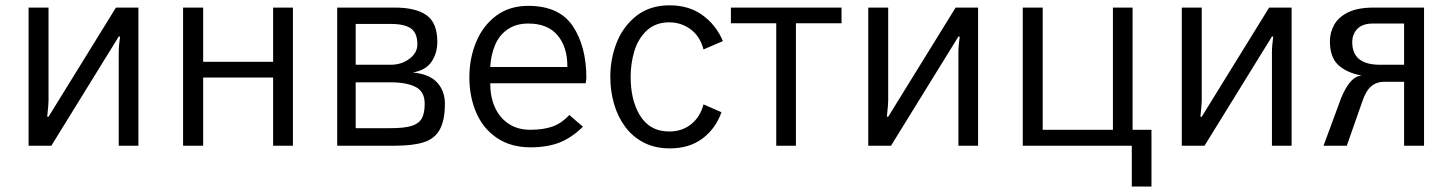

<svg xmlns="http://www.w3.org/2000/svg" viewBox="-20 -548 5457 722"><path d="M500.5 0H426.5V-350Q426.5 -376.5 431.5 -410.5H426.5L173 0H87.5V-519.5H162.5V-170Q162.5 -155.5 157.5 -109H162.5L416 -519.5H500.5Z M1081.5 0H1007V-256.5H744V0H668.5V-519.5H744V-315.5H1007V-519.5H1081.5Z M1463.5 0H1248V-519.5H1464.5Q1543.5 -519.5 1584 -490.8Q1624.5 -462 1624.5 -390.5Q1624.5 -347.5 1602.5 -315.5Q1580.5 -283.5 1532.5 -275.5Q1594.5 -269.5 1623.8 -237.8Q1653 -206 1653 -157.5Q1653 -97.5 1634.5 -62.2Q1616 -27 1574.8 -13.5Q1533.5 0 1463.5 0ZM1449 -304.5Q1489.5 -304.5 1519.5 -326.8Q1549.5 -349 1549.5 -381.5Q1549.5 -423.5 1525.5 -440.8Q1501.5 -458 1449 -458H1317.5V-304.5ZM1448 -66Q1500.5 -66 1527.8 -74.5Q1555 -83 1566 -102.5Q1577 -122 1577 -158Q1577 -203.5 1543 -221Q1509 -238.5 1448 -238.5H1317.5V-66Z M1975.5 6Q1901 6 1848.8 -29.2Q1796.5 -64.5 1770.8 -124.5Q1745 -184.5 1745 -257Q1745 -328.5 1770.5 -390Q1796 -451.5 1845.8 -488.8Q1895.5 -526 1966.5 -526Q2083 -526 2134 -449.8Q2185 -373.5 2185 -254L2182.5 -235H1823.5Q1823.5 -184.5 1840 -147Q1857 -107 1891.2 -83.5Q1925.5 -60 1974 -60Q2023.5 -60 2057.8 -72.2Q2092 -84.5 2121 -115.5L2172 -71.5Q2130 -30 2084 -12Q2038 6 1975.5 6ZM2113.5 -296V-299Q2113.5 -372 2076.2 -415.8Q2039 -459.5 1966.5 -459.5Q1921.5 -459.5 1889.8 -438.2Q1858 -417 1842 -379.5Q1826 -342 1823.5 -296Z M2499 10Q2443 10 2401 -11.8Q2359 -33.5 2331 -71.2Q2303 -109 2289 -157.5Q2275 -206 2275 -259Q2275 -327.5 2299.5 -389Q2324 -450.5 2376.5 -491Q2426.5 -528 2498 -528Q2570.5 -528 2621.5 -491.2Q2672.5 -454.5 2698.5 -393.5L2625.5 -362Q2612.5 -411.5 2577 -437.8Q2541.5 -464 2496.5 -464Q2446 -464 2413 -434Q2379 -402 2365.2 -355.2Q2351.5 -308.5 2351.5 -259Q2351.5 -174.5 2384 -118Q2421.5 -53.5 2496.5 -53.5Q2544.5 -53.5 2578.8 -80.8Q2613 -108 2625.5 -155.5L2693 -126Q2671 -64 2621.5 -27Q2572 10 2499 10Z M2973 0H2899V-460.5H2728.5V-519.5H3144.5V-460.5H2973Z M3658 0H3584V-350Q3584 -376.5 3589 -410.5H3584L3330.5 0H3245V-519.5H3320V-170Q3320 -155.5 3315 -109H3320L3573.5 -519.5H3658Z M4310 153.5H4236V0H3826V-519.5H3901V-60H4165V-519.5H4239V-60H4310Z M4837 0H4763V-350Q4763 -376.5 4768 -410.5H4763L4509.5 0H4424V-519.5H4499V-170Q4499 -155.5 4494 -109H4499L4752.5 -519.5H4837Z M5335 0H5260V-240.5H5186.5Q5156 -240.5 5136 -223.2Q5116 -206 5102.5 -165.5L5044.5 0H4957L5023.5 -180Q5058 -263.5 5101.5 -263.5Q5043.5 -274.5 5012.2 -303.8Q4981 -333 4981 -393Q4981 -426 4997.2 -455Q5013.5 -484 5049.8 -501.8Q5086 -519.5 5146 -519.5H5335ZM5260 -304.5V-459.5H5143Q5103.5 -459.5 5084.2 -439.5Q5065 -419.5 5065 -389Q5065 -304.5 5169.5 -304.5Z"/></svg>

Font: Acari Sans
Style: Regular
Weight: 400
Designer: Alfredo Marco Pradil and Stefan Peev (font) & Cristiano Sobral (main changes)
Foundry: Alfredo Marco Pradil and Stefan Peev (font) & Cristiano Sobral (main changes)
Version: Version 1.063; ttfautohint (v1.8.3)